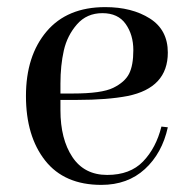

<svg xmlns="http://www.w3.org/2000/svg" viewBox="-20 -500 530 540"><path d="M276 -480Q351 -480 401.5 -448Q452 -416 452 -352Q452 -253 339 -230Q282 -219 197 -219H150V-190Q150 -109 183.5 -58.5Q217 -8 281.5 -8Q346 -8 382.5 -46Q419 -84 434 -144L452 -142Q436 -69 387.5 -24.5Q339 20 265 20Q161 20 107 -48.5Q53 -117 53 -230Q53 -343 111 -411.5Q169 -480 276 -480ZM150 -237H185Q266 -237 298.5 -253Q331 -269 343 -292.5Q355 -316 355 -359Q355 -402 333.5 -432.5Q312 -463 268 -463Q224 -463 196.5 -431.5Q169 -400 159.5 -358Q150 -316 150 -265Z"/></svg>

Font: Elsie
Style: Regular
Weight: 400
Designer: Alejandro Inler
Foundry: Alejandro Inler
Version: 1.002